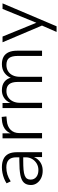

<svg xmlns="http://www.w3.org/2000/svg" viewBox="808 -1348 720 2377"><g transform="rotate(-90 1168.5 -160.0)"><path d="M242 8Q192 8 152.5 -11Q113 -30 89.5 -63Q66 -96 66 -137Q66 -193 95.5 -224.5Q125 -256 190.5 -268.5Q256 -281 363 -281H421V-233H366Q300 -233 255 -229Q210 -225 183.5 -214.5Q157 -204 145 -186.5Q133 -169 133 -142Q133 -97 165.5 -71Q198 -45 251 -45Q296 -45 331.5 -66Q367 -87 388 -122.5Q409 -158 409 -202V-317Q409 -382 378 -412Q347 -442 284 -442Q239 -442 197.5 -429.5Q156 -417 111 -388L87 -439Q114 -457 147 -470Q180 -483 215.5 -490Q251 -497 285 -497Q345 -497 387 -477.5Q429 -458 450.5 -417.5Q472 -377 472 -313V0H412V-114H417Q406 -79 381.5 -51Q357 -23 322 -7.5Q287 8 242 8Z M644 0V-489H706V-376H701Q720 -433 764.5 -463Q809 -493 876 -497L909 -500L915 -441L862 -436Q790 -430 749.5 -389Q709 -348 709 -283V0Z M1019 0V-489H1081V-377H1075Q1088 -413 1111 -440Q1134 -467 1167 -482Q1200 -497 1240 -497Q1305 -497 1345.5 -465Q1386 -433 1397 -375H1389Q1407 -429 1452 -463Q1497 -497 1562 -497Q1617 -497 1654 -476Q1691 -455 1710 -413Q1729 -371 1729 -307V0H1664V-302Q1664 -372 1639 -406.5Q1614 -441 1552 -441Q1507 -441 1474 -420Q1441 -399 1423.5 -362Q1406 -325 1406 -277V0H1342V-302Q1342 -372 1314.5 -406.5Q1287 -441 1229 -441Q1185 -441 1152 -419Q1119 -397 1101.5 -360Q1084 -323 1084 -279V0Z M1961 180 2048 -19V18L1833 -489H1904L2082 -52H2067L2246 -489H2315L2031 180Z"/></g></svg>

Font: Nunito Sans 10pt Light
Style: Regular
Weight: 300
Designer: Vernon Adams
Foundry: Vernon Adams
Version: Version 3.101;gftools[0.9.27]